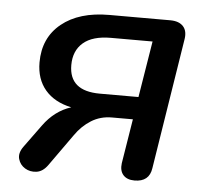

<svg xmlns="http://www.w3.org/2000/svg" viewBox="-42 -533 633 584"><g transform="rotate(5 274.5 -240.5)"><path d="M389 7Q366 7 354.5 -6Q343 -19 346 -42L368 -178H304Q269 -178 241 -160.5Q213 -143 193 -114L124 -17Q109 4 89.5 6.5Q70 9 54.5 -0.5Q39 -10 34 -27.5Q29 -45 43 -65L94 -135Q128 -182 178 -198Q126 -209 98 -242Q70 -275 70 -326Q70 -401 123.5 -444.5Q177 -488 269 -488H455Q482 -488 495 -473.5Q508 -459 503 -432L440 -35Q434 7 389 7ZM261 -247H379L407 -419H280Q224 -419 195.5 -394.5Q167 -370 167 -326Q167 -247 261 -247Z"/></g></svg>

Font: Nunito SemiBold
Style: Italic
Weight: 600
Italic angle: -9°
Designer: Vernon Adams
Foundry: Vernon Adams
Version: Version 3.601; ttfautohint (v1.8.2.53-6de2)